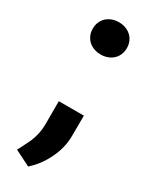

<svg xmlns="http://www.w3.org/2000/svg" viewBox="-193 -595 660 829"><g transform="rotate(30 137.0 -180.0)"><path d="M30.3 0ZM222.2 -467.8Q222.2 -445.3 211.7 -427Q201.2 -408.7 181.6 -398.2Q162.1 -387.7 137.2 -387.7Q112.3 -387.7 92.8 -398.2Q73.2 -408.7 62.7 -427Q52.2 -445.3 52.2 -467.8Q52.2 -490.7 62.7 -509Q73.2 -527.3 92.8 -537.8Q112.3 -548.3 137.2 -548.3Q162.1 -548.3 181.6 -537.8Q201.2 -527.3 211.7 -509Q222.2 -490.7 222.2 -467.8ZM108.4 187.5 30.3 148.4 41 128.4Q54.2 103 62.5 84.7Q70.8 66.4 76.4 42Q82 17.6 82 -12.2V-123H207L206.5 -21Q206.5 36.1 179 93Q151.4 149.9 108.4 187.5Z"/></g></svg>

Font: Heebo ExtraBold
Style: Regular
Weight: 800
Designer: Oded Ezer
Foundry: Meir Sadan
Version: Version 2.001; ttfautohint (v1.5.14-ce02) -l 8 -r 50 -G 200 